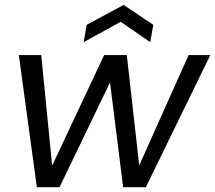

<svg xmlns="http://www.w3.org/2000/svg" viewBox="-20 -777 893 797"><path d="M132.9 0 58.2 -548.3H151.2L202.3 -30.4H168.7L412.3 -548.3H506.3L564.7 -30.4H531.1L762.9 -548.3H852.9L585.4 0H491.1L428.7 -499L467.3 -498.5L227.2 0ZM616.4 -674 603.6 -601.9 481 -686.6 327.2 -601.9 340 -674 493.3 -756.5Z"/></svg>

Font: Poppins Variable
Style: Italic
Weight: 100
Italic angle: -10°
Designer: Jonny Pinhorn
Foundry: Indian Type Foundry
Version: Version 6.000